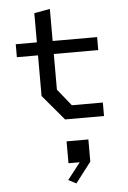

<svg xmlns="http://www.w3.org/2000/svg" viewBox="-66 -701 751 1127"><g transform="rotate(-5 310.0 -137.0)"><path d="M304 0H533.5V-79.5H351L271.5 -178V-388.5H533.5V-465H271.5V-654L178.5 -637V-465H54V-388.5H178.5V-149ZM301.5 258H368L291.5 356L337.5 380L430 259.5V129H301.5Z"/></g></svg>

Font: FontWithASyntaxHighlighterNightOwl
Style: Regular
Weight: 400
Designer: Riley Cran & the Lettermatic Team
Foundry: Lettermatic
Version: Version 1.000 (FontWithASyntaxHighlighterNightOwl)